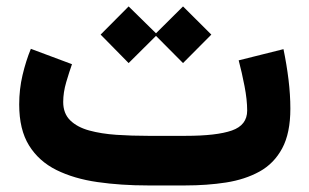

<svg xmlns="http://www.w3.org/2000/svg" viewBox="-20 -566 944 586"><path d="M544.9 0H432.1Q349.1 0 277.6 -10.3Q206.1 -20.5 152.3 -47.1Q98.6 -73.7 68.6 -122.1Q38.6 -170.4 38.6 -247.1Q38.6 -293.5 48.8 -336.9Q59.1 -380.4 74.2 -417L199.7 -370.1Q191.4 -346.7 182.1 -315.2Q172.9 -283.7 172.9 -254.9Q172.9 -219.7 194.3 -198.7Q215.8 -177.7 252.4 -167.7Q289.1 -157.7 335.4 -154.5Q381.8 -151.4 432.1 -151.4H546.4Q641.1 -151.4 687.7 -167.7Q734.4 -184.1 734.4 -228.5Q734.4 -261.7 726.3 -303.2Q718.3 -344.7 708.5 -381.8L845.2 -416Q855 -368.7 860.6 -322.8Q866.2 -276.9 866.2 -234.4Q866.2 -159.7 841.3 -113.3Q816.4 -66.9 772.2 -42.5Q728 -18.1 669.9 -9Q611.8 0 544.9 0ZM372.6 -546.4 456.1 -464.4 538.6 -546.4 625 -460.4 538.6 -373.5 456.1 -456.5 372.6 -373.5 287.1 -460.4Z"/></svg>

Font: Vazirmatn UI FD Black
Style: Regular
Weight: 900
Designer: Saber Rastikerdar
Foundry: Saber Rastikerdar
Version: Version 33.003